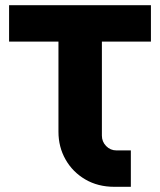

<svg xmlns="http://www.w3.org/2000/svg" viewBox="-20 -720 617 740"><path d="M421 0Q357.3 0 308.7 -28.5Q260 -57 232.7 -105.2Q205.3 -153.3 205.3 -212.3V-559.7H15V-700H561.7V-559.7H372.7V-197.3Q372.7 -174 389 -157.2Q405.3 -140.3 428.7 -140.3H484.3V0Z"/></svg>

Font: MuseoModerno Thin
Style: Regular
Weight: 100
Designer: Pablo Cosgaya, Héctor Gatti, Marcela Romero, and the Authors of The MuseoModerno Project.
Foundry: Omnibus-Type Team
Version: Version 1.003